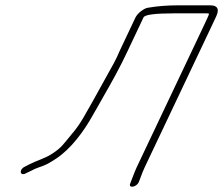

<svg xmlns="http://www.w3.org/2000/svg" viewBox="-20 -658 836 719"><path d="M631.2 -608H753.2C758.2 -608 762.2 -608 762.6 -606C763 -604 756.5 -590 744.3 -564L492.1 -32C486.6 -21 483.5 -11 479.6 -2L468.1 28C458.8 48 490.1 44 499.1 25L503.6 14C510.9 -6 516.6 -21 522.1 -32L774.3 -564C780.4 -577 785.9 -588 789.8 -597C802.3 -624 794.7 -638 767.7 -638H645.7C605.7 -638 568.8 -635 533.9 -629C519.2 -627 495.6 -609 487.5 -593L427 -465C420 -449 415.5 -438 406.1 -421C389.6 -391 374.1 -364 357.3 -333C333.1 -288 320.4 -267 293.2 -219C280 -196 265.3 -175 248 -155C217.3 -118 210.2 -105 176.2 -83C149.6 -65 118 -57 90.6 -43L71.4 -33C50 -22 55.1 3 76.8 -9L95.7 -18C106.6 -24 115.9 -28 124.8 -31C151.6 -40 161.2 -45 190.2 -64C244.6 -100 292.9 -164 327.8 -227C336.5 -242 343.6 -255 350.1 -266L368.2 -298C399.3 -352 429.4 -406 457 -465L517.5 -593C522.7 -603 560.2 -608 631.2 -608Z"/></svg>

Font: MewTooHand
Style: UltIta
Weight: 400
Designer: Mew Too, Robert Jablonski
Version: Version 0.77